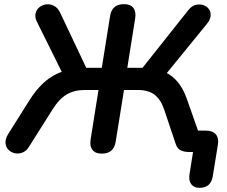

<svg xmlns="http://www.w3.org/2000/svg" viewBox="-20 -733 1093 926"><path d="M941 173Q916 173 902.5 155.5Q889 138 894 107L917 -38L950 0H889Q870 0 852.5 -7.5Q835 -15 827 -40L772 -204Q755 -254 725 -276.5Q695 -299 645 -299H578L538 -50Q529 8 471 8Q440 8 426 -10Q412 -28 417 -60L455 -299H388Q338 -299 301 -277Q264 -255 232 -203L121 -27Q108 -5 89 2.5Q70 10 51.5 6Q33 2 20.5 -11Q8 -24 6.5 -44Q5 -64 21 -89L123 -251Q166 -319 217 -355Q268 -391 334 -401L289 -364L159 -626Q147 -649 151.5 -668Q156 -687 170.5 -698.5Q185 -710 204 -712Q223 -714 241 -704.5Q259 -695 270 -672L404 -389L381 -406H471L511 -656Q520 -713 578 -713Q609 -713 623 -695Q637 -677 632 -645L594 -406H677L654 -389L888 -684Q904 -704 922.5 -709Q941 -714 958.5 -709Q976 -704 986.5 -690.5Q997 -677 996 -658Q995 -639 978 -618L771 -364L720 -401Q762 -395 793 -376Q824 -357 846 -326Q868 -295 883 -251L948 -66L896 -103H973Q1005 -103 1020.5 -85.5Q1036 -68 1031 -36L1006 118Q997 173 941 173Z"/></svg>

Font: Nunito Variable Extra Light
Style: Italic
Weight: 200
Italic angle: -9°
Designer: Vernon Adams
Foundry: Vernon Adams
Version: Version 3.602